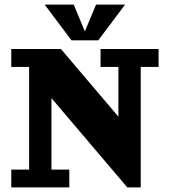

<svg xmlns="http://www.w3.org/2000/svg" viewBox="-20 -820 738 840"><path d="M175.5 -799.8H302.5L351.3 -682.6L400.1 -799.8H527.1L409.9 -643.6H292.7ZM29.3 -605.5H246.6L498 -309.6V-527.3H419.9V-605.5H673.8V-527.3H595.7V0H537.1L205.1 -390.6V-78.1H283.2V0H29.3V-78.1H107.4V-527.3H29.3Z"/></svg>

Font: Orelega One
Style: Regular
Weight: 400
Version: Version 1.1 ; ttfautohint (v1.8.3)